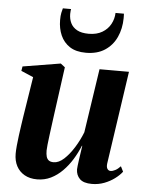

<svg xmlns="http://www.w3.org/2000/svg" viewBox="-55 -820 664 877"><g transform="rotate(5 277.0 -382.0)"><path d="M148 12Q114 12 90 -1.8Q66 -15.5 53.2 -39.8Q40.5 -64 40.5 -96.5Q40.5 -111 42.5 -133Q44.5 -155 47.8 -179.8Q51 -204.5 54.5 -227.8Q58 -251 60.5 -268L89.5 -451.5L33.5 -475.5L37 -496L210 -524.5L230 -509L199 -282.5Q196.5 -263 193.2 -239Q190 -215 187 -191.8Q184 -168.5 182 -150.2Q180 -132 180 -123.5Q180 -106.5 183.2 -95.2Q186.5 -84 194.5 -78.2Q202.5 -72.5 216.5 -72.5Q240 -72.5 263.8 -94.2Q287.5 -116 308.8 -150Q330 -184 344.5 -221L388.5 -514H523.5L461 -88Q459 -71.5 464.5 -63.5Q470 -55.5 479 -55.5Q488.5 -55.5 500.5 -61.8Q512.5 -68 524.5 -81L536.5 -57Q524 -40.5 503.2 -25Q482.5 -9.5 455.8 0.8Q429 11 399 11Q360.5 11 343.5 -6Q326.5 -23 326 -49.5Q326 -54.5 327.5 -66.8Q329 -79 331.2 -95Q333.5 -111 336 -127.8Q338.5 -144.5 340.5 -158.5L339 -159Q325.5 -126 306.8 -95.5Q288 -65 264 -40.8Q240 -16.5 211 -2.2Q182 12 148 12ZM319.5 -583.5Q274 -583.5 245.5 -602.2Q217 -621 203.2 -652.5Q189.5 -684 189.5 -722Q189.5 -743 192.2 -755.2Q195 -767.5 197.5 -776.5H235Q234.5 -773 233.8 -768Q233 -763 233 -754Q233 -731 242 -712.2Q251 -693.5 271.2 -682.2Q291.5 -671 325 -671Q361.5 -671 386.8 -686Q412 -701 425 -725Q438 -749 439 -776.5H477.5Q477.5 -772 477.8 -767.8Q478 -763.5 478 -756Q477.5 -707.5 459.5 -668.5Q441.5 -629.5 406.5 -606.5Q371.5 -583.5 319.5 -583.5Z"/></g></svg>

Font: Merriweather 120pt
Style: Bold Italic
Weight: 700
Italic angle: -7.8°
Version: Version 2.101